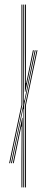

<svg xmlns="http://www.w3.org/2000/svg" viewBox="-20 -820 204 840"><path d="M81.8 0V-119L82.8 -342.2H80.8L52 -203.5L32 -106H28L81.8 -361.2V-800H85.8V-589.8L84.8 -380.2H86.8L106.5 -477L132 -600H136L85.8 -361.2V0ZM73.8 0V-113.2L74.8 -266.2H72.8L41.8 -114.2L40 -106H36L76.8 -304.2H78.8L77.8 -113.2V0ZM89.8 0V-361.2L140 -600H144L93.8 -361.2V0ZM20 -106 73.8 -361.2V-800H77.8V-361.2L24 -106ZM88.8 -418.5 89.8 -594.8V-800H93.8V-594.8L92.8 -456.5H94.8L122.8 -594.5L124 -600H128L90.8 -418.5Z"/></svg>

Font: Big Shoulders Inline Thin
Style: Regular
Weight: 100
Designer: Patric King
Foundry: XO Type Co
Version: Version 2.002